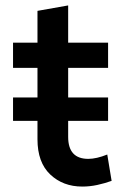

<svg xmlns="http://www.w3.org/2000/svg" viewBox="-20 -676 467 707"><path d="M28 -426V-519H118V-636L231 -656V-519H378V-426H231V-317H378V-231H231V-172Q231 -91 305 -91Q320 -91 337.5 -95Q355 -99 375 -107L391 -10Q366 -1 338.5 5Q311 11 283 11Q212 11 165 -33.5Q118 -78 118 -163V-231H28V-317H118V-426Z"/></svg>

Font: Radio Canada Medium
Style: Regular
Weight: 500
Designer: Charles Daoud, Etienne Aubert Bonn, Alexandre Saumier Demers, Jacques Le Bailly
Foundry: Radio-Canada
Version: Version 2.104; ttfautohint (v1.8.4.7-5d5b);gftools[0.9.28.de